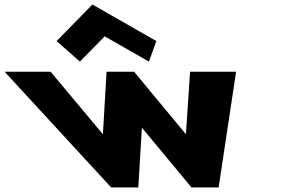

<svg xmlns="http://www.w3.org/2000/svg" viewBox="-159 -831 1323 851"><path d="M92 -649 195 -558 304.9 -670 501 -558 534 -649 250.6 -811ZM454 0 469.9 -265 690 0H810L887.4 -513H683.4L665.1 -236L435.4 -513H313.4L297.1 -236L65.4 -513H-138.6L334 0Z"/></svg>

Font: Hussar
Style: BdOpOblFour
Weight: 700
Foundry: Cannot Into Space Fonts
Version: Version 2.00